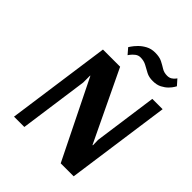

<svg xmlns="http://www.w3.org/2000/svg" viewBox="-233 -993 1131 1131"><g transform="rotate(45 332.5 -427.5)"><path d="M629 -805Q629 -805 622 -793Q615 -781 600 -765.5Q585 -750 562 -738Q539 -726 506 -726Q474 -726 451.5 -738Q429 -750 407.5 -762Q386 -774 357 -774Q339 -774 324.5 -762.5Q310 -751 302 -740Q294 -729 294 -729L263 -765Q263 -765 272 -778.5Q281 -792 298.5 -810Q316 -828 341 -841.5Q366 -855 398 -855Q435 -855 457.5 -843.5Q480 -832 499 -820Q518 -808 544 -808Q562 -808 574 -816Q586 -824 592 -832Q598 -840 598 -840ZM574 0H466L225 -488H223V-430L163 0H77L168 -650H311L522 -209H525L524 -254L579 -650H665Z"/></g></svg>

Font: Arsenal SC
Style: Bold Italic
Weight: 700
Italic angle: -9.10001°
Designer: Andrij Shevchenko
Foundry: Stairsfor
Version: Version 2.001; ttfautohint (v1.8.4.7-5d5b)